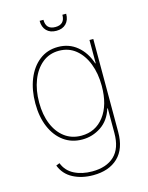

<svg xmlns="http://www.w3.org/2000/svg" viewBox="-137 -811 857 1111"><g transform="rotate(-15 292.0 -255.5)"><path d="M281.2 215.9Q212.7 215.9 160.9 188.6Q109 161.2 88.1 106.5L109.4 98Q127.8 146.3 173.8 169.7Q219.8 193.2 281.2 193.2Q366.5 193.2 414.1 148.3Q461.6 103.3 461.6 11.4V-136.4H458.8Q437.5 -68.2 386.2 -34.1Q334.9 0 274.1 0Q210.2 0 163 -34.4Q115.8 -68.9 89.8 -130Q63.9 -191.1 63.9 -271.3Q63.9 -352.3 89.5 -416.2Q115.1 -480.1 162.3 -517Q209.5 -554 274.1 -554Q340.2 -554 388.3 -514.2Q436.4 -474.4 458.8 -406.2H461.6V-545.5H484.4V11.4Q484.4 112.2 430 164.1Q375.7 215.9 281.2 215.9ZM274.1 -22.7Q359.4 -22.7 410.5 -89.7Q461.6 -156.6 461.6 -271.3Q461.6 -345.2 438.9 -403.9Q416.2 -462.7 374.1 -497Q332 -531.2 274.1 -531.2Q216.3 -531.2 174.2 -497Q132.1 -462.7 109.4 -403.9Q86.6 -345.2 86.6 -271.3Q86.6 -197.4 109.6 -141.5Q132.5 -85.6 174.5 -54.2Q216.6 -22.7 274.1 -22.7ZM348 -727.3H370.7Q370.7 -689.6 349.6 -668Q328.5 -646.3 291.2 -646.3Q253.9 -646.3 232.8 -668Q211.6 -689.6 211.6 -727.3H234.4Q234.4 -669 291.2 -669Q348 -669 348 -727.3Z"/></g></svg>

Font: Inter Thin BETA
Style: Regular
Weight: 100
Designer: Rasmus Andersson
Foundry: rsms
Version: Version 3.011;git-f93a4a705